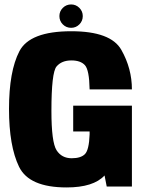

<svg xmlns="http://www.w3.org/2000/svg" viewBox="-20 -818 638 842"><path d="M272 4Q107.5 4 63.5 -86.8Q19.5 -177.5 19.5 -340Q19.5 -505.5 65 -593.2Q110.5 -681 292.5 -681Q466 -681 512.2 -599.2Q558.5 -517.5 558.5 -426H373Q371.5 -511 352.5 -532Q333.5 -553 293 -553Q250.5 -553 228 -526.5Q205.5 -500 205.5 -331.5Q205.5 -194.5 228 -159.2Q250.5 -124 294.5 -124Q334.5 -124 352.5 -142.2Q370.5 -160.5 373 -228.5V-241.5H301V-354.5H558.5V0H448L438.5 -48.5Q390 4 272 4ZM292 -696Q270.5 -696 255.5 -711Q240.5 -726 240.5 -747.5Q240.5 -768.5 255.5 -783.5Q270.5 -798.5 292 -798.5Q313 -798.5 328 -783.5Q343 -768.5 343 -747.5Q343 -726 328 -711Q313 -696 292 -696Z"/></svg>

Font: Anybody ExtraBold
Style: Regular
Weight: 800
Designer: Tyler Finck
Foundry: Etcetera Type Company
Version: Version 1.010; ttfautohint (v1.8.3) -l 8 -r 50 -G 200 -x 14 